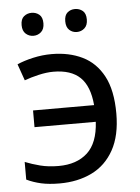

<svg xmlns="http://www.w3.org/2000/svg" viewBox="-53 -772 600 824"><g transform="rotate(-5 247.0 -360.0)"><path d="M171 10Q125 10 91.5 2.5Q58 -5 29 -19V-95Q59 -83 94 -74Q129 -65 173 -65Q251 -65 297 -107Q343 -149 348 -240H84V-312H347Q340 -394 300.5 -432Q261 -470 185 -470Q156 -470 121.5 -462Q87 -454 60 -444L35 -515Q64 -528 104 -537Q144 -546 184 -546Q259 -546 316.5 -518Q374 -490 406.5 -429Q439 -368 439 -268Q439 -173 404.5 -111Q370 -49 309.5 -19.5Q249 10 171 10ZM67 -681Q67 -707 81 -718.5Q95 -730 114 -730Q133 -730 147 -718.5Q161 -707 161 -681Q161 -656 147 -643.5Q133 -631 114 -631Q95 -631 81 -643.5Q67 -656 67 -681ZM255 -681Q255 -707 268.5 -718.5Q282 -730 301 -730Q320 -730 334 -718.5Q348 -707 348 -681Q348 -656 334 -643.5Q320 -631 301 -631Q282 -631 268.5 -643.5Q255 -656 255 -681Z"/></g></svg>

Font: Go Noto Current
Style: Regular
Weight: 400
Designer: Monotype Design Team
Foundry: Monotype Imaging Inc.
Version: Version 2.007; ttfautohint (v1.8) -l 8 -r 50 -G 200 -x 14 -D